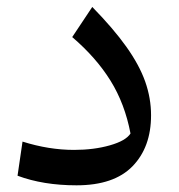

<svg xmlns="http://www.w3.org/2000/svg" viewBox="-20 -540 527 566"><path d="M425.3 -200.2Q425.3 -106 370.6 -49.8Q315.9 6.3 205.6 6.3Q107.4 6.3 31.7 -22L46.4 -122.6Q124 -98.1 198.2 -98.1Q256.8 -98.1 304 -111.6Q351.1 -125 364.7 -146.5Q348.1 -233.9 305.9 -302Q263.7 -370.1 192.9 -430.7L252 -519.5Q314.5 -455.6 352.5 -402.1Q390.6 -348.6 408 -299.6Q425.3 -250.5 425.3 -200.2Z"/></svg>

Font: Pinar Medium
Style: Regular
Weight: 500
Designer: Amin Abedi
Version: Version 3.000